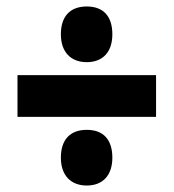

<svg xmlns="http://www.w3.org/2000/svg" viewBox="-20 -622 536 593"><path d="M248 -430C298 -430 327 -462 327 -516C327 -571 300 -602 248 -602C196 -602 168 -571 168 -516C168 -461 199 -430 248 -430ZM34 -261H462V-390H34ZM248 -49C298 -49 327 -81 327 -135C327 -190 300 -221 248 -221C196 -221 168 -190 168 -135C168 -80 199 -49 248 -49Z"/></svg>

Font: Noto Sans Telugu ExtraCondensed Black
Style: Regular
Weight: 900
Width: 2
Designer: Jelle Bosma - Monotype Design Team
Foundry: Monotype Imaging Inc.
Version: Version 2.005